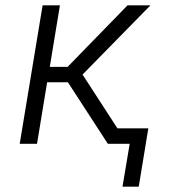

<svg xmlns="http://www.w3.org/2000/svg" viewBox="-20 -540 640 721"><path d="M440 161 467 0H385L235 -231H157L119 0H54L140 -520H205L167 -289H234L459 -520H545L290 -260L421 -58H537L501 161Z"/></svg>

Font: Iosevka Light Extended
Style: Italic
Weight: 300
Width: 7
Italic angle: -9°
Monospace: yes
Designer: Belleve Invis
Foundry: Belleve Invis
Version: Version 32.5.0; ttfautohint (v1.8.4)